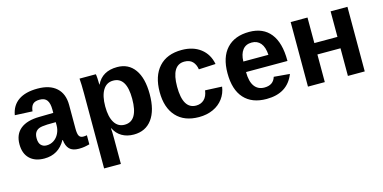

<svg xmlns="http://www.w3.org/2000/svg" viewBox="-72 -925 3027 1517"><g transform="rotate(-15 1441.5 -166.5)"><path d="M191.9 9.8Q115.2 9.8 72.3 -32Q29.3 -73.7 29.3 -149.4Q29.3 -231.4 82.8 -274.4Q136.2 -317.4 237.8 -318.4L351.6 -320.3V-347.2Q351.6 -398.9 333.5 -424.1Q315.4 -449.2 274.4 -449.2Q236.3 -449.2 218.5 -431.9Q200.7 -414.6 196.3 -374.5L53.2 -381.3Q66.4 -458.5 123.8 -498.3Q181.2 -538.1 280.3 -538.1Q380.4 -538.1 434.6 -488.8Q488.8 -439.5 488.8 -348.6V-156.2Q488.8 -111.8 498.8 -95Q508.8 -78.1 532.2 -78.1Q547.9 -78.1 562.5 -81.1V-6.8Q550.3 -3.9 540.5 -1.5Q530.8 1 521 2.4Q511.2 3.9 500.2 4.9Q489.3 5.9 474.6 5.9Q422.9 5.9 398.2 -19.5Q373.5 -44.9 368.7 -94.2H365.7Q308.1 9.8 191.9 9.8ZM351.6 -244.6 281.2 -243.7Q233.4 -241.7 213.4 -233.2Q193.4 -224.6 182.9 -207Q172.4 -189.5 172.4 -160.2Q172.4 -122.6 189.7 -104.2Q207 -85.9 235.8 -85.9Q268.1 -85.9 294.7 -103.5Q321.3 -121.1 336.4 -152.1Q351.6 -183.1 351.6 -217.8Z M1126 -266.6Q1126 -134.3 1073 -62.3Q1020 9.8 923.3 9.8Q867.7 9.8 826.4 -14.4Q785.2 -38.6 763.2 -84H760.3Q763.2 -69.3 763.2 4.9V207.5H626V-406.7Q626 -481.4 622.1 -528.3H755.4Q757.8 -519.5 759.5 -493.7Q761.2 -467.8 761.2 -442.4H763.2Q809.6 -539.6 932.1 -539.6Q1024.4 -539.6 1075.2 -468.5Q1126 -397.5 1126 -266.6ZM982.9 -266.6Q982.9 -444.3 874 -444.3Q819.3 -444.3 790.3 -396.5Q761.2 -348.6 761.2 -262.7Q761.2 -177.2 790.3 -130.6Q819.3 -84 873 -84Q982.9 -84 982.9 -266.6Z M1457 9.8Q1336.9 9.8 1271.5 -61.8Q1206.1 -133.3 1206.1 -261.2Q1206.1 -392.1 1272 -465.1Q1337.9 -538.1 1459 -538.1Q1552.2 -538.1 1613.3 -491.2Q1674.3 -444.3 1689.9 -361.8L1551.8 -355Q1545.9 -395.5 1522.5 -419.7Q1499 -443.8 1456.1 -443.8Q1350.1 -443.8 1350.1 -266.6Q1350.1 -84 1458 -84Q1497.1 -84 1523.4 -108.6Q1549.8 -133.3 1556.2 -182.1L1693.8 -175.8Q1686.5 -121.6 1655 -79.1Q1623.5 -36.6 1572.3 -13.4Q1521 9.8 1457 9.8Z M2009.3 9.8Q1890.1 9.8 1826.2 -60.8Q1762.2 -131.3 1762.2 -266.6Q1762.2 -397.5 1827.1 -467.8Q1892.1 -538.1 2011.2 -538.1Q2125 -538.1 2185.1 -462.6Q2245.1 -387.2 2245.1 -241.7V-237.8H1906.2Q1906.2 -160.6 1934.8 -121.3Q1963.4 -82 2016.1 -82Q2088.9 -82 2107.9 -145L2237.3 -133.8Q2181.2 9.8 2009.3 9.8ZM2009.3 -451.7Q1960.9 -451.7 1934.8 -418Q1908.7 -384.3 1907.2 -323.7H2112.3Q2108.4 -387.7 2081.5 -419.7Q2054.7 -451.7 2009.3 -451.7Z M2486.8 -528.3V-319.3H2675.8V-528.3H2813.5V0H2675.8V-226.1H2486.8V0H2349.1V-528.3Z"/></g></svg>

Font: Liberation Sans
Style: Bold
Weight: 700
Designer: Steve Matteson
Foundry: Ascender Corporation
Version: Version 2.1.5